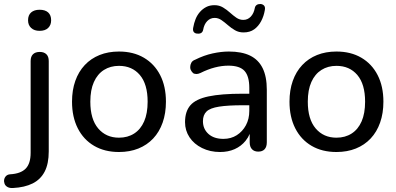

<svg xmlns="http://www.w3.org/2000/svg" viewBox="-77 -755 1991 965"><path d="M-12 190Q-28 191 -39 185Q-50 179 -54 168.5Q-58 158 -56 147.5Q-54 137 -46.5 129.5Q-39 122 -26 121Q27 118 52 92.5Q77 67 77 13V-448Q77 -471 89 -482.5Q101 -494 123 -494Q144 -494 156 -482.5Q168 -471 168 -448V6Q168 68 147.5 107.5Q127 147 87 167Q47 187 -12 190ZM122 -600Q95 -600 79.5 -614.5Q64 -629 64 -653Q64 -679 79.5 -692.5Q95 -706 122 -706Q150 -706 165 -692.5Q180 -679 180 -653Q180 -629 165 -614.5Q150 -600 122 -600Z M521 9Q449 9 396 -22Q343 -53 314 -110Q285 -167 285 -244Q285 -302 301.5 -348.5Q318 -395 349 -428Q380 -461 423.5 -478.5Q467 -496 521 -496Q593 -496 646 -465Q699 -434 728 -377.5Q757 -321 757 -244Q757 -186 740.5 -139Q724 -92 693 -59Q662 -26 618.5 -8.5Q575 9 521 9ZM521 -63Q565 -63 597.5 -84Q630 -105 647.5 -145Q665 -185 665 -244Q665 -332 626 -378Q587 -424 521 -424Q478 -424 445.5 -403.5Q413 -383 395 -343Q377 -303 377 -244Q377 -156 416.5 -109.5Q456 -63 521 -63Z M1029 9Q979 9 938.5 -11Q898 -31 875.5 -65Q853 -99 853 -141Q853 -195 880 -226Q907 -257 971 -270.5Q1035 -284 1143 -284H1176V-313Q1176 -372 1152 -398.5Q1128 -425 1071 -425Q1038 -425 1003 -416Q968 -407 930 -388Q919 -383 910 -383Q907 -383 900 -384.5Q893 -386 886.5 -395.5Q880 -405 879.5 -411Q879 -417 879 -418Q879 -429 884.5 -439.5Q890 -450 904 -455Q948 -477 991.5 -486.5Q1035 -496 1073 -496Q1138 -496 1180 -475.5Q1222 -455 1243 -412.5Q1264 -370 1264 -304V-40Q1264 -17 1253 -5Q1242 7 1221 7Q1201 7 1189.5 -5Q1178 -17 1178 -40V-82Q1170 -63 1157 -47Q1135 -20 1102.5 -5.5Q1070 9 1029 9ZM1024 -219Q979 -212 961 -194.5Q943 -177 943 -146Q943 -107 970.5 -82Q998 -57 1046 -57Q1084 -57 1113 -75.5Q1142 -94 1159 -125.5Q1176 -157 1176 -198V-226H1145Q1068 -226 1024 -219ZM916 -586Q904 -586 897.5 -593.5Q891 -601 894 -616Q898 -639 906 -659Q914 -679 927.5 -694.5Q941 -710 959 -719.5Q977 -729 1001 -729Q1025 -729 1044 -717.5Q1063 -706 1079 -691.5Q1095 -677 1111 -666Q1127 -655 1146 -655Q1168 -655 1183.5 -671.5Q1199 -688 1204 -716Q1206 -725 1213 -730Q1220 -735 1232 -735Q1244 -734 1250.5 -726.5Q1257 -719 1254 -704Q1249 -674 1235.5 -648.5Q1222 -623 1200.5 -607.5Q1179 -592 1147 -592Q1123 -592 1104 -603Q1085 -614 1068.5 -628.5Q1052 -643 1036 -654Q1020 -665 1002 -665Q980 -665 964.5 -649Q949 -633 944 -605Q942 -595 935 -590Q928 -585 916 -586Z M1614 9Q1542 9 1489 -22Q1436 -53 1407 -110Q1378 -167 1378 -244Q1378 -302 1394.5 -348.5Q1411 -395 1442 -428Q1473 -461 1516.5 -478.5Q1560 -496 1614 -496Q1686 -496 1739 -465Q1792 -434 1821 -377.5Q1850 -321 1850 -244Q1850 -186 1833.5 -139Q1817 -92 1786 -59Q1755 -26 1711.5 -8.5Q1668 9 1614 9ZM1614 -63Q1658 -63 1690.5 -84Q1723 -105 1740.5 -145Q1758 -185 1758 -244Q1758 -332 1719 -378Q1680 -424 1614 -424Q1571 -424 1538.5 -403.5Q1506 -383 1488 -343Q1470 -303 1470 -244Q1470 -156 1509.5 -109.5Q1549 -63 1614 -63Z"/></svg>

Font: Nunito Medium
Style: Regular
Weight: 500
Designer: Vernon Adams
Foundry: Vernon Adams
Version: Version 3.602